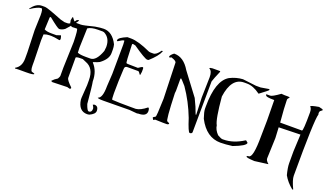

<svg xmlns="http://www.w3.org/2000/svg" viewBox="-192 -1783 4834 2848"><g transform="rotate(20 2225.0 -359.5)"><path d="M82 -1002.9H130.9Q169.9 -1002.9 410.2 -906.2L478.5 -888.7H523.4Q576.2 -888.7 640.6 -981.4L665 -988.3H672.9Q672.9 -963.9 523.4 -798.8Q479.5 -766.6 437.5 -766.6Q415 -766.6 264.6 -888.7H255.9L248 -880.9L239.3 -687.5Q275.4 -666 352.5 -666H430.7L495.1 -687.5Q504.9 -673.8 510.7 -633.8Q508.8 -612.3 495.1 -612.3Q410.2 -629.9 369.1 -629.9H336.9Q293 -629.9 248 -612.3L244.1 -515.6L252 -189.5V-125Q252 -28.3 288.1 -28.3Q320.3 -20.5 320.3 -13.7Q320.3 4.9 199.2 4.9H73.2L25.4 7.8L21.5 4.9V-2.9Q114.3 -52.7 114.3 -182.6V-282.2L102.5 -627L110.4 -863.3Q110.4 -966.8 85.9 -966.8Q31.2 -966.8 -80.1 -891.6L-84 -895.5Q-10.7 -1002.9 82 -1002.9Z M571.3 -1002.9Q602.5 -956.1 630.9 -937.5H717.8Q755.9 -937.5 924.8 -981.4Q1009.8 -996.1 1060.5 -996.1Q1199.2 -996.1 1281.2 -830.1Q1291 -793 1291 -753.9V-696.3Q1291 -599.6 1172.9 -512.7Q1149.4 -499 1078.1 -476.6V-469.7Q1172.9 -369.1 1172.9 -207Q1186.5 -140.6 1210.9 135.7Q1243.2 232.4 1267.6 232.4H1281.2Q1315.4 223.6 1315.4 178.7V168Q1315.4 154.3 1291 117.2L1315.4 109.4Q1378.9 109.4 1378.9 185.5Q1378.9 236.3 1291 275.4L1259.8 279.3Q1123 279.3 1099.6 106.4V77.1L1113.3 -124V-204.1Q1113.3 -394.5 973.6 -444.3L920.9 -466.8H885.7Q812.5 -466.8 812.5 -448.2V-127Q820.3 -90.8 903.3 -12.7V-4.9H906.2Q901.4 12.7 885.7 12.7L846.7 2L613.3 8.8Q591.8 2 591.8 -4.9Q626 -43 672.9 -70.3Q693.4 -106.4 693.4 -117.2V-250L707 -660.2Q702.1 -862.3 683.6 -862.3L605.5 -859.4Q557.6 -881.8 557.6 -941.4H553.7Q561.5 -1002.9 571.3 -1002.9ZM826.2 -917 816.4 -614.3 819.3 -531.2Q855.5 -512.7 952.1 -512.7H1022.5Q1115.2 -512.7 1179.7 -689.5L1186.5 -753.9Q1186.5 -894.5 1082 -948.2L1060.5 -953.1H984.4Q879.9 -953.1 826.2 -917Z M1491.2 -999Q1603.5 -999 1805.7 -906.2L1830.1 -902.3H1874Q1922.9 -902.3 1978.5 -984.4H1995.1V-977.5Q1963.9 -896.5 1841.8 -788.1L1821.3 -785.2Q1783.2 -785.2 1584 -923.8L1548.8 -931.6H1540L1532.2 -923.8V-917Q1540 -630.9 1551.8 -630.9L1572.3 -627L1733.4 -624Q1781.2 -659.2 1797.9 -659.2Q1809.6 -656.2 1809.6 -638.7V-588.9L1801.8 -538.1H1793.9L1765.6 -577.1L1749 -581.1H1581.1Q1540 -581.1 1540 -534.2Q1528.3 -335.9 1528.3 -163.1V-141.6Q1528.3 -48.8 1540 -48.8Q1639.6 -42 1826.2 -42H1911.1Q1983.4 -48.8 2076.2 -124H2079.1Q2096.7 -124 2099.6 -73.2Q2099.6 11.7 1970.7 11.7L1951.2 15.6L1830.1 4.9L1423.8 8.8Q1326.2 8.8 1326.2 -5.9Q1395.5 -23.4 1395.5 -212.9L1407.2 -409.2L1411.1 -874L1407.2 -934.6H1395.5Q1380.9 -934.6 1314.5 -891.6L1302.7 -895.5V-906.2Q1302.7 -945.3 1431.6 -999Z M2166 -1006.8H2172.9Q2318.4 -1006.8 2418.9 -837.9L2677.7 -493.2Q2738.3 -372.1 2773.4 -269.5L2777.3 -265.6H2784.2L2773.4 -533.2L2781.2 -856.4Q2781.2 -957 2732.4 -977.5V-981.4Q2732.4 -993.2 2777.3 -996.1H2893.6L2900.4 -989.3Q2844.7 -860.4 2829.1 -808.6L2822.3 -1Q2813.5 20.5 2791 20.5H2784.2Q2760.7 20.5 2695.3 -184.6Q2608.4 -412.1 2473.6 -606.4Q2395.5 -698.2 2384.8 -698.2V-695.3L2380.9 -680.7V-496.1L2377 -460Q2391.6 -27.3 2416 -27.3Q2453.1 -10.7 2453.1 -4.9Q2445.3 13.7 2418.9 13.7H2360.4L2238.3 9.8L2210 24.4L2193.4 -4.9V-12.7L2227.5 -34.2Q2240.2 -34.2 2248 -324.2L2230.5 -885.7Q2230.5 -915 2148.4 -940.4H2145.5Q2132.8 -929.7 2121.1 -929.7H2118.2L2111.3 -937.5Q2111.3 -964.8 2166 -1006.8Z M3256.8 -999 3468.8 -973.6H3543L3671.9 -995.1L3676.8 -991.2V-980.5Q3674.8 -971.7 3548.8 -877.9H3543Q3433.6 -959 3335 -959H3291Q3090.8 -959 3048.8 -651.4Q3079.1 -300.8 3124 -223.6Q3131.8 -156.2 3193.4 -91.8Q3252 -58.6 3271.5 -58.6H3286.1Q3444.3 -58.6 3603.5 -161.1H3612.3L3642.6 -134.8Q3642.6 -86.9 3449.2 -14.6Q3338.9 0 3261.7 0Q3039.1 0 2910.2 -249Q2876 -348.6 2876 -395.5V-431.6Q2876 -840.8 3053.7 -943.4Q3152.3 -993.2 3256.8 -999Z M4457 -999Q4522.5 -986.3 4522.5 -976.6V-968.8Q4486.3 -943.4 4486.3 -934.6L4481.4 -912.1L4486.3 -889.6Q4453.1 -791 4453.1 76.2V87.9Q4453.1 152.3 4513.7 280.3V284.2L4502 288.1Q4405.3 209 4354.5 117.2Q4325.2 3.9 4325.2 -63.5V-249L4337.9 -518.6H4334L3997.1 -509.8L4005.9 -343.8L3994.1 -19.5Q3994.1 16.6 4039.1 52.7V56.6L3829.1 84Q3698.2 78.1 3698.2 60.5V56.6Q3698.2 47.9 3726.6 45.9Q3796.9 45.9 3796.9 -298.8L3800.8 -544.9L3796.9 -867.2H3793Q3661.1 -867.2 3661.1 -892.6L3657.2 -896.5V-908.2H3718.8Q3751 -908.2 3866.2 -991.2L3916 -987.3H3968.8L3997.1 -984.4V-976.6Q3972.7 -953.1 3972.7 -938.5V-918.9Q3972.7 -825.2 3994.1 -583H4337.9Q4358.4 -583 4358.4 -874Q4358.4 -937.5 4330.1 -960.9Q4330.1 -977.5 4457 -999Z"/></g></svg>

Font: EG Dragon Caps 
Style: Regular
Weight: 400
Designer: Bill Roach / W.K. Roach
Version: Version 1.00 April 18, 2012, initial release